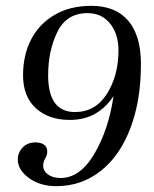

<svg xmlns="http://www.w3.org/2000/svg" viewBox="-20 -627 527 658"><path d="M41 -80Q41 -104 57.5 -121.5Q74 -139 102 -139Q120 -139 131 -131Q142 -123 142 -108Q142 -97 135 -84Q128 -71 128 -60Q128 -41 144.5 -29Q161 -17 188 -17Q255 -17 304 -101Q353 -185 369 -298Q345 -260 307.5 -238Q270 -216 219 -216Q147 -216 103 -256Q59 -296 59 -369Q59 -438 86.5 -491.5Q114 -545 167 -576Q220 -607 293 -607Q376 -607 419.5 -556Q463 -505 463 -407Q463 -283 427 -188Q391 -93 325 -41Q259 11 173 11Q117 11 79 -17Q41 -45 41 -80ZM386 -455Q386 -510 357.5 -546Q329 -582 280 -582Q208 -582 176.5 -517.5Q145 -453 145 -369Q145 -243 237 -243Q307 -243 346.5 -305.5Q386 -368 386 -455Z"/></svg>

Font: Unna
Style: Italic
Weight: 400
Italic angle: -8.05°
Designer: Jorge de Buen Unna
Foundry: Omnibus-Type
Version: Version 2.008